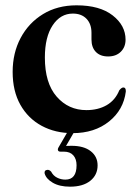

<svg xmlns="http://www.w3.org/2000/svg" viewBox="-20 -489 516 721"><path d="M451.5 -340Q451.5 -312.5 433.8 -294.8Q416 -277 386 -277Q356.5 -277 340 -294Q323.5 -311 323.5 -341V-366Q323.5 -399 304.8 -418.5Q286 -438 253.5 -438Q207 -438 177.8 -394Q148.5 -350 148.5 -273Q148.5 -177 192.8 -126.2Q237 -75.5 304.5 -75.5Q348.5 -75.5 380.8 -94.2Q413 -113 428 -150Q437 -161 443.5 -160.5Q453 -160.5 452.5 -145.5Q444 -76.5 389.5 -32.8Q335 11 252.5 11Q187.5 11 136.5 -16.5Q85.5 -44 56.5 -95.5Q27.5 -147 27.5 -219Q27.5 -290 57.5 -346.5Q87.5 -403 141.5 -436Q195.5 -469 267.5 -469Q354.5 -469 403 -431.2Q451.5 -393.5 451.5 -340ZM239.5 -4H264.5L228 59Q236.5 58.5 248.5 58.5Q295 58.5 320.8 78.8Q346.5 99 346.5 132Q346.5 168 319 190Q291.5 212 243 212Q203.5 212 178.2 197.2Q153 182.5 147.5 162Q146 150 157 149Q164.5 147.5 172 155.5Q180 171 194.5 178.2Q209 185.5 225.5 185.5Q267.5 185.5 267.5 131.5Q267.5 108 255.2 94.2Q243 80.5 220 80.5H207.5Q200 80.5 198 76Q196 71.5 199.5 65Z"/></svg>

Font: Fraunces 72pt SemiBold
Style: Regular
Weight: 600
Version: Version 1.000;[b76b70a41]